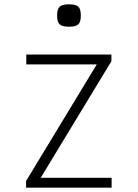

<svg xmlns="http://www.w3.org/2000/svg" viewBox="-20 -871 640 891"><path d="M101 0V-31L429 -572H102V-618H497V-587L169 -46H498V0ZM300 -747Q269 -747 257 -758Q245 -769 245 -799Q245 -829 257 -840Q269 -851 300 -851Q332 -851 343.5 -840Q355 -829 355 -799Q355 -769 343.5 -758Q332 -747 300 -747Z"/></svg>

Font: Victor Mono Thin
Style: Regular
Weight: 100
Monospace: yes
Designer: Rune Bjørnerås
Version: Version 1.561;gftools[0.9.30]